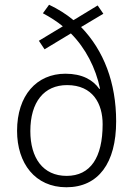

<svg xmlns="http://www.w3.org/2000/svg" viewBox="-20 -780 562 810"><path d="M187 -760 161 -724C191 -708 221 -689 245 -669L144 -608L168 -572L279 -639C341 -577 384 -493 402 -406L399 -405C372 -443 327 -469 256 -469C135 -469 52 -378 52 -228C52 -91 128 10 260 10C395 10 470 -92 470 -268C470 -431 418 -567 322 -666L416 -722L392 -757L290 -695C260 -720 225 -742 187 -760ZM263 -421C372 -421 413 -342 413 -256C413 -116 362 -38 261 -38C161 -38 108 -114 108 -227C108 -350 166 -421 263 -421Z"/></svg>

Font: Noto Sans Telugu SemiCondensed Light
Style: Regular
Weight: 300
Width: 4
Designer: Jelle Bosma - Monotype Design Team
Foundry: Monotype Imaging Inc.
Version: Version 2.005